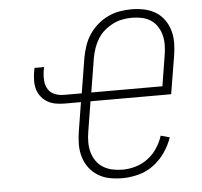

<svg xmlns="http://www.w3.org/2000/svg" viewBox="-53 -798 906 861"><g transform="rotate(-5 400.0 -367.5)"><path d="M464 8Q434 8 406 2.5Q378 -3 354.5 -17.5Q331 -32 314.5 -54Q298 -76 290 -103Q282 -130 282 -159Q282 -188 287 -218L308 -348H234Q214 -348 194.5 -351.5Q175 -355 159 -364Q143 -373 131 -387.5Q119 -402 113 -420Q107 -438 107 -458Q107 -478 110 -498L114 -519H157L153 -498Q150 -477 152 -456Q154 -435 164.5 -418.5Q175 -402 194.5 -394.5Q214 -387 235 -387H315L341 -547Q346 -573 355 -599.5Q364 -626 379.5 -649Q395 -672 417 -691Q439 -710 464.5 -722Q490 -734 517 -738.5Q544 -743 570 -743Q599 -743 627 -737Q655 -731 678 -717Q701 -703 717 -680.5Q733 -658 740.5 -631Q748 -604 747.5 -575Q747 -546 742 -517L714 -348H351L329 -212Q325 -188 325 -165Q325 -142 331 -120.5Q337 -99 349.5 -81Q362 -63 380.5 -51.5Q399 -40 421.5 -35Q444 -30 468 -30Q497 -30 526.5 -38.5Q556 -47 581.5 -66Q607 -85 624.5 -111.5Q642 -138 651 -167L691 -156Q679 -121 657 -89Q635 -57 604 -34Q573 -11 536 -1.5Q499 8 464 8ZM358 -387H678L700 -523Q704 -546 704.5 -569Q705 -592 700 -613Q695 -634 683.5 -652.5Q672 -671 654.5 -683Q637 -695 614.5 -700Q592 -705 569 -705Q548 -705 526 -701Q504 -697 483 -686.5Q462 -676 444 -660.5Q426 -645 414 -625.5Q402 -606 394.5 -584.5Q387 -563 383 -541Z"/></g></svg>

Font: Iosevka Aile Extralight
Style: Italic
Weight: 200
Italic angle: -9°
Designer: Belleve Invis
Foundry: Belleve Invis
Version: Version 31.1.0; ttfautohint (v1.8.4)